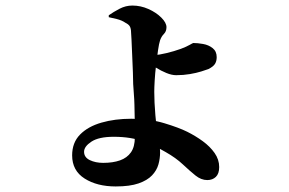

<svg xmlns="http://www.w3.org/2000/svg" viewBox="-20 -610 1040 692"><path d="M397 62Q330 62 285 33.5Q240 5 240 -50Q240 -96 268.5 -125Q297 -154 345.5 -168Q394 -182 453 -182Q519 -182 572 -166Q625 -150 655 -135Q685 -120 711 -101Q737 -82 753.5 -58.5Q770 -35 770 -8Q770 16 758 27.5Q746 39 727 39Q705 39 684.5 22.5Q664 6 639 -17.5Q614 -41 577 -62Q543 -82 498 -99.5Q453 -117 390 -117Q336 -117 309.5 -99.5Q283 -82 283 -63Q283 -43 303.5 -33Q324 -23 352 -23Q387 -23 412.5 -32Q438 -41 452 -61Q466 -81 466 -115Q466 -155 465.5 -183.5Q465 -212 464.5 -232.5Q464 -253 462.5 -270.5Q461 -288 460 -307Q460 -321 459 -349Q458 -377 456.5 -409Q455 -441 454 -466.5Q453 -492 452 -500Q451 -511 446.5 -517Q442 -523 432 -528Q419 -537 400.5 -541.5Q382 -546 372 -548V-555Q389 -567 411 -578.5Q433 -590 457 -590Q487 -590 515 -577.5Q543 -565 561.5 -546.5Q580 -528 580 -512Q580 -497 571 -488Q562 -479 557 -465Q553 -453 549.5 -428.5Q546 -404 542.5 -375Q539 -346 537.5 -320Q536 -294 536 -279Q536 -261 537 -239.5Q538 -218 540 -195Q542 -172 545 -145Q549 -121 553 -101.5Q557 -82 557 -61Q557 -39 551 -17.5Q545 4 528 22Q511 40 479.5 51Q448 62 397 62ZM615 -339Q599 -339 579.5 -347Q560 -355 542.5 -366Q525 -377 514 -384L512 -415Q521 -414 527 -413Q533 -412 540 -412Q552 -412 579.5 -418.5Q607 -425 632 -434Q653 -442 664 -448.5Q675 -455 677 -455Q692 -455 712 -451.5Q732 -448 746.5 -436.5Q761 -425 761 -404Q761 -390 755 -380Q749 -370 731 -361Q723 -358 705.5 -352.5Q688 -347 664.5 -343Q641 -339 615 -339Z"/></svg>

Font: Noto Serif SC ExtraLight ExtraBold
Style: Regular
Weight: 800
Version: Version 2.002-H1;hotconv 1.1.0;makeotfexe 2.6.0